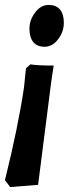

<svg xmlns="http://www.w3.org/2000/svg" viewBox="-37 -528 296 776"><path d="M68 -252 86 -268Q111 -263 180 -263Q174 -227 170 -197L117 219L4 228L-17 200Q37 -18 60 -175ZM82 -412Q82 -447 105 -477.5Q128 -508 159 -508Q190 -508 205.5 -489.5Q221 -471 221 -435.5Q221 -400 198 -369.5Q175 -339 144 -339Q113 -339 97.5 -358Q82 -377 82 -412Z"/></svg>

Font: Andada SC
Style: Bold Italic
Weight: 700
Italic angle: -8.29999°
Designer: Carolina Giovagnoli
Foundry: Carolina Giovagnoli
Version: Version 1.003